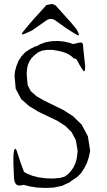

<svg xmlns="http://www.w3.org/2000/svg" viewBox="-20 -973 540 972"><path d="M330.1 -696.3 312.5 -705.1 292 -711.9 268.6 -716.8 244.1 -720.7H218.8L193.4 -716.8L172.9 -708L154.3 -693.4L139.6 -678.7L128.9 -662.1L121.1 -644.5L117.2 -626L115.2 -605.5L116.2 -584L120.1 -542L135.7 -511.7L164.1 -486.3L203.1 -463.9L300.8 -416L349.6 -384.8L393.6 -341.8L424.8 -283.2L436.5 -209L429.7 -177.7L419.9 -147.5L406.2 -121.1L390.6 -96.7L371.1 -77.1L344.7 -59.6L332 -49.8L293.9 -32.2L252 -23.4L210 -21.5L168.9 -23.4L130.9 -29.3L99.6 -37.1L83 -34.2Q53.7 -29.3 50.8 -74.2L48.8 -125L47.9 -144.5V-185.5L50.8 -210Q57.6 -229.5 64.5 -210L84 -150.4L101.6 -102.5L119.1 -92.8L144.5 -83L175.8 -75.2L211.9 -70.3L248 -69.3L284.2 -72.3L307.6 -79.1L326.2 -92.8L339.8 -108.4L351.6 -125L360.4 -143.6L367.2 -165L371.1 -189.5L373 -209L364.3 -262.7L342.8 -303.7L311.5 -335L270.5 -361.3L174.8 -407.2L127.9 -435.5L86.9 -471.7L59.6 -523.4L53.7 -588.9L55.7 -611.3L63.5 -639.6L74.2 -666L89.8 -689.5L108.4 -709L131.8 -724.6L157.2 -737.3L168 -740.2L182.6 -749L212.9 -759.8L243.2 -764.6L273.4 -765.6L302.7 -762.7L330.1 -756.8L349.6 -750L384.8 -757.8Q399.4 -759.8 400.4 -745.1L401.4 -729.5L404.3 -702.1L411.1 -638.7L410.2 -619.1Q406.2 -605.5 399.4 -618.2L390.6 -631.8L382.8 -644.5L367.2 -672.9L350.6 -679.7L342.8 -687.5ZM241.2 -953.1 259.8 -947.3 340.8 -857.4 367.2 -825.2 375 -810.5Q387.7 -784.2 363.3 -799.8L315.4 -830.1L260.7 -869.1Q237.3 -885.7 213.9 -869.1L141.6 -818.4L106.4 -802.7Q80.1 -791 97.7 -813.5L133.8 -857.4L214.8 -947.3Z"/></svg>

Font: B2 Hana
Style: Regular
Weight: 500
Version: 2020-08-05; (max)